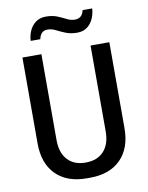

<svg xmlns="http://www.w3.org/2000/svg" viewBox="-96 -949 792 1027"><g transform="rotate(-10 300.0 -435.0)"><path d="M291 10Q184 10 124 -50.5Q64 -111 64 -219V-686H167V-219Q167 -151 202 -112.5Q237 -74 300 -74Q364 -74 399 -112.5Q434 -151 434 -219V-686H536V-219Q536 -111 476 -50.5Q416 10 309 10ZM123 -766Q124 -793 135 -819Q146 -845 168.5 -862.5Q191 -880 225 -880Q260 -880 286 -869.5Q312 -859 333 -848Q354 -837 376 -837Q397 -837 409 -848.5Q421 -860 425 -880H477Q476 -854 465 -827.5Q454 -801 432 -783.5Q410 -766 376 -766Q341 -766 314 -777Q287 -788 265.5 -799Q244 -810 222 -810Q202 -810 191 -799Q180 -788 175 -766Z"/></g></svg>

Font: Chivo Mono Medium
Style: Regular
Weight: 400
Monospace: yes
Version: Version 1.008